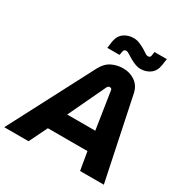

<svg xmlns="http://www.w3.org/2000/svg" viewBox="-244 -1078 1191 1239"><g transform="rotate(30 351.5 -458.0)"><path d="M-40 0 287 -626Q313 -675 352.5 -694Q392 -713 437 -713Q487 -713 525.5 -686Q564 -659 575 -607L702 0H525L502 -135H207L141 0ZM271 -274H480L437 -553Q436 -559 431.5 -562Q427 -565 421 -565Q416 -565 411 -562Q406 -559 403 -553ZM532 -765Q517 -765 502.5 -769.5Q488 -774 475 -780Q462 -786 452 -792Q434 -802 420 -811.5Q406 -821 395 -821Q387 -821 382.5 -817Q378 -813 376 -804L371 -776H280L286 -823Q294 -872 325 -894Q356 -916 397 -916Q420 -916 440.5 -907.5Q461 -899 477 -890Q495 -880 508.5 -870Q522 -860 533 -860Q542 -860 547 -864Q552 -868 553 -878L557 -905H649L642 -858Q635 -810 604 -787.5Q573 -765 532 -765Z"/></g></svg>

Font: MuseoModerno
Style: Bold Italic
Weight: 700
Italic angle: -9°
Designer: Pablo Cosgaya, Héctor Gatti, Marcela Romero, and the Authors of The MuseoModerno Project.
Foundry: Omnibus-Type Team
Version: Version 1.003